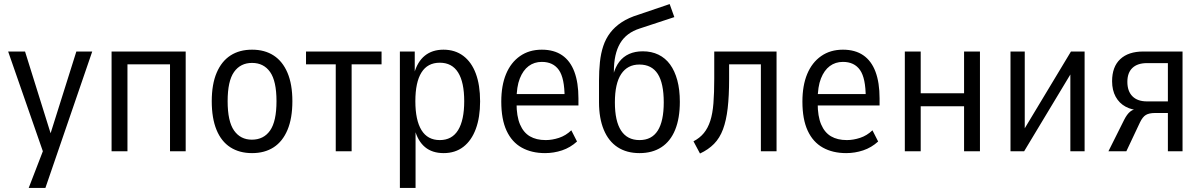

<svg xmlns="http://www.w3.org/2000/svg" viewBox="-20 -743 5904 943"><path d="M121 180 202 -30V33L20 -490H103L234 -71H223L355 -490H433L203 180Z M528 0V-490H892V0H815V-427H606V0Z M1218 9Q1156 9 1111.5 -19.5Q1067 -48 1043.5 -105Q1020 -162 1020 -246Q1020 -329 1044 -385.5Q1068 -442 1112 -470.5Q1156 -499 1218 -499Q1280 -499 1324 -470.5Q1368 -442 1392 -385.5Q1416 -329 1416 -246Q1416 -162 1392 -105Q1368 -48 1324 -19.5Q1280 9 1218 9ZM1217 -57Q1275 -57 1306.5 -102Q1338 -147 1338 -246Q1338 -345 1306.5 -389.5Q1275 -434 1218 -434Q1161 -434 1129.5 -389.5Q1098 -345 1098 -246Q1098 -147 1129.5 -102Q1161 -57 1217 -57Z M1629 0V-427H1483V-490H1854V-427H1707V0Z M1944 180V-490H2017V-382H2014Q2030 -440 2066.5 -469.5Q2103 -499 2158 -499Q2215 -499 2255.5 -468.5Q2296 -438 2317 -381.5Q2338 -325 2338 -245Q2338 -167 2317 -110Q2296 -53 2256 -22Q2216 9 2159 9Q2103 9 2067.5 -20.5Q2032 -50 2017 -107H2021V180ZM2140 -55Q2200 -55 2230 -104Q2260 -153 2260 -246Q2260 -339 2230 -387Q2200 -435 2140 -435Q2080 -435 2050 -387Q2020 -339 2020 -246Q2020 -153 2050 -104Q2080 -55 2140 -55Z M2657 9Q2591 9 2542.5 -18Q2494 -45 2468 -101Q2442 -157 2442 -244Q2442 -323 2465.5 -379.5Q2489 -436 2534 -467.5Q2579 -499 2641 -499Q2701 -499 2741 -471.5Q2781 -444 2801 -390.5Q2821 -337 2821 -260V-225H2502V-281H2768L2753 -264Q2753 -359 2725 -399Q2697 -439 2641 -439Q2604 -439 2576.5 -418.5Q2549 -398 2533 -357.5Q2517 -317 2517 -253V-236Q2517 -172 2534 -132Q2551 -92 2582.5 -73.5Q2614 -55 2660 -55Q2692 -55 2725.5 -66Q2759 -77 2786 -103L2814 -48Q2781 -18 2740.5 -4.5Q2700 9 2657 9Z M3121 9Q3058 9 3013.5 -20Q2969 -49 2945.5 -105.5Q2922 -162 2922 -241V-347Q2922 -395 2926.5 -438Q2931 -481 2943 -517Q2955 -553 2977 -582Q2999 -611 3033 -633.5Q3067 -656 3116 -671L3269 -723L3292 -659L3122 -603Q3056 -582 3025.5 -530Q2995 -478 2995 -392V-376H2992Q3002 -414 3021.5 -439.5Q3041 -465 3070 -478Q3099 -491 3137 -491Q3180 -491 3214 -474.5Q3248 -458 3271 -426.5Q3294 -395 3306.5 -349Q3319 -303 3319 -243Q3319 -162 3296 -105.5Q3273 -49 3228.5 -20Q3184 9 3121 9ZM3121 -55Q3181 -55 3210.5 -101.5Q3240 -148 3240 -240Q3240 -334 3210.5 -380Q3181 -426 3120 -426Q3062 -426 3031 -379.5Q3000 -333 3000 -240Q3000 -148 3030.5 -101.5Q3061 -55 3121 -55Z M3418 11 3386 -49Q3417 -65 3437 -89.5Q3457 -114 3468.5 -149.5Q3480 -185 3484 -236Q3488 -287 3488 -357V-490H3794V0H3717V-427H3561V-355Q3561 -272 3554 -211.5Q3547 -151 3531 -108Q3515 -65 3487 -36.5Q3459 -8 3418 11Z M4136 9Q4070 9 4021.5 -18Q3973 -45 3947 -101Q3921 -157 3921 -244Q3921 -323 3944.5 -379.5Q3968 -436 4013 -467.5Q4058 -499 4120 -499Q4180 -499 4220 -471.5Q4260 -444 4280 -390.5Q4300 -337 4300 -260V-225H3981V-281H4247L4232 -264Q4232 -359 4204 -399Q4176 -439 4120 -439Q4083 -439 4055.5 -418.5Q4028 -398 4012 -357.5Q3996 -317 3996 -253V-236Q3996 -172 4013 -132Q4030 -92 4061.5 -73.5Q4093 -55 4139 -55Q4171 -55 4204.5 -66Q4238 -77 4265 -103L4293 -48Q4260 -18 4219.5 -4.5Q4179 9 4136 9Z M4424 0V-490H4502V-285H4715V-490H4793V0H4715V-221H4502V0Z M4943 0V-490H5013V-73H4989L5240 -490H5307V0H5237V-417H5261L5010 0Z M5424 0 5501 -154Q5515 -182 5531 -195Q5547 -208 5571 -208H5582L5579 -202Q5540 -202 5508.5 -219Q5477 -236 5459.5 -268Q5442 -300 5442 -344Q5442 -415 5482 -452.5Q5522 -490 5595 -490H5788V0H5716V-188H5653Q5624 -188 5608 -178.5Q5592 -169 5579 -142L5512 0ZM5613 -245H5716V-433H5613Q5567 -433 5542 -409.5Q5517 -386 5517 -341Q5517 -295 5542 -270Q5567 -245 5613 -245Z"/></svg>

Font: Nunito Sans 10pt Condensed
Style: Regular
Weight: 400
Width: 3
Designer: Vernon Adams
Foundry: Vernon Adams
Version: Version 3.101;gftools[0.9.27]